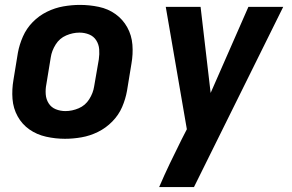

<svg xmlns="http://www.w3.org/2000/svg" viewBox="-20 -558 1192 783"><path d="M245 8Q278 8 312.5 2Q347 -4 379.5 -20Q412 -36 438 -62.5Q464 -89 478 -121.5Q492 -154 498 -188L516 -298Q523 -337 520 -375.5Q517 -414 499 -446.5Q481 -479 451 -500.5Q421 -522 383 -530Q345 -538 306 -538Q273 -538 238.5 -532Q204 -526 171.5 -510Q139 -494 113.5 -468Q88 -442 73.5 -409Q59 -376 53 -343L35 -233Q28 -193 31 -154.5Q34 -116 52 -83.5Q70 -51 100 -30Q130 -9 168 -0.5Q206 8 245 8ZM629 205H771L1135 -530H993L839 -179L798 -530H656L742 -31L720 12Q696 60 673 108Q650 156 629 205ZM247 -105Q226 -105 207.5 -112.5Q189 -120 178.5 -136.5Q168 -153 166.5 -173.5Q165 -194 169 -214L187 -324Q191 -351 207 -376.5Q223 -402 250 -413.5Q277 -425 304 -425Q325 -425 343.5 -417.5Q362 -410 372.5 -393.5Q383 -377 384.5 -357Q386 -337 383 -316L364 -206Q360 -179 344 -153.5Q328 -128 301 -116.5Q274 -105 247 -105Z"/></svg>

Font: Iosevka Sparkle XBdObl
Style: Regular
Weight: 800
Italic angle: -9°
Designer: Belleve Invis
Foundry: Belleve Invis
Version: Version 4.5.0; ttfautohint (v1.8.3)